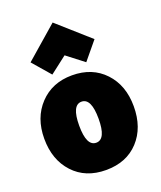

<svg xmlns="http://www.w3.org/2000/svg" viewBox="-163 -988 934 1117"><g transform="rotate(-20 303.5 -429.5)"><path d="M576 -267Q576 -135 501 -54Q426 27 299 27Q173 27 97.5 -54.5Q22 -136 22 -267Q22 -396 99 -477.5Q176 -559 299 -559Q424 -559 500 -478Q576 -397 576 -267ZM299 -142Q359 -142 359 -269Q359 -396 299 -396Q239 -396 239 -269Q239 -142 299 -142ZM299 -683 194 -602 99 -712 299 -886 495 -712 404 -602Z"/></g></svg>

Font: Repo
Style: ExtraBlack
Weight: 1000
Designer: Stefan Peev
Foundry: Context Ltd
Version: Version 001.000